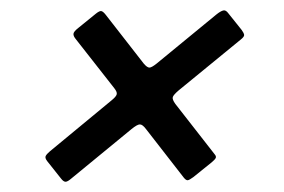

<svg xmlns="http://www.w3.org/2000/svg" viewBox="-20 -562 554 375"><path d="M285.5 -437.5Q276 -430 271.8 -430Q267.5 -430 261 -437.5L187 -532.5Q182 -539 178.5 -540.2Q175 -541.5 167.5 -535.5L133 -507.5Q124 -500.5 123.5 -496Q123 -491.5 128.5 -485L203 -390Q209 -382.5 208 -378Q207 -373.5 198.5 -366.5L77.5 -266.5Q71 -261 69.2 -257.2Q67.5 -253.5 72 -247.5L99 -213.5Q104 -207 108 -207Q112 -207 119.5 -213.5L237 -310Q248 -319 253.2 -319Q258.5 -319 265.5 -309.5L339 -215Q343.5 -209.5 346.8 -210Q350 -210.5 357.5 -216L393.5 -245Q399.5 -250 401.2 -253.2Q403 -256.5 399 -261L322.5 -359Q316 -368 317.5 -372.5Q319 -377 329 -385.5L450.5 -485Q457.5 -490.5 456.8 -494.2Q456 -498 452 -503.5L426 -536Q421 -543 415.8 -541.5Q410.5 -540 403 -534Z"/></svg>

Font: Besley SemiBold
Style: Italic
Weight: 600
Italic angle: -13°
Designer: Owen Earl
Foundry: indestructible type*
Version: Version 2.001